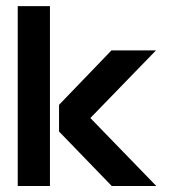

<svg xmlns="http://www.w3.org/2000/svg" viewBox="-20 -620 580 640"><path d="M39.1 -599.6Q74.2 -599.6 146.5 -599.6Q146.5 -400.4 146.5 0Q110.4 0 39.1 0Q39.1 -200.2 39.1 -599.6ZM501 0Q451.2 0 352.5 0Q293.9 -60.5 176.8 -181.6Q176.8 -211.9 176.8 -270.5Q235.4 -331.1 351.6 -452.1Q401.4 -452.1 500 -452.1Q426.8 -377 281.2 -226.6Q354.5 -151.4 501 0Z"/></svg>

Font: Bestnet font
Style: Regular
Weight: 400
Version: Version 1.0